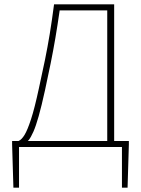

<svg xmlns="http://www.w3.org/2000/svg" viewBox="-20 -680 652 888"><path d="M68 0V188H42L36 -12V-28H576V-12L570 188H544V0ZM476 -20V-632H256Q246 -562 236 -503.5Q226 -445 214.5 -388Q203 -331 188 -262Q172 -189 159 -143Q146 -97 134.5 -71Q123 -45 113 -32.5Q103 -20 92 -14L66 -28Q80 -34 93.5 -56Q107 -78 123.5 -128.5Q140 -179 160 -272Q176 -344 188 -403Q200 -462 210 -522.5Q220 -583 230 -660H508V-20Z"/></svg>

Font: Source Sans 3 VF
Style: Regular
Weight: 200
Designer: Paul D. Hunt
Foundry: Adobe
Version: Version 3.046;hotconv 1.0.118;makeotfexe 2.5.65603